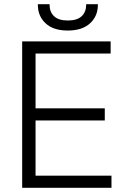

<svg xmlns="http://www.w3.org/2000/svg" viewBox="-20 -898 607 918"><path d="M86 0V-700H509V-642H150V-380H481V-322H150V-58H513V0ZM304 -752Q235 -752 198 -786.5Q161 -821 161 -875V-878H217V-875Q217 -841 238.5 -820.5Q260 -800 304 -800Q349 -800 370.5 -820.5Q392 -841 392 -875V-878H448V-875Q448 -821 410.5 -786.5Q373 -752 304 -752Z"/></svg>

Font: Space Grotesk Light
Style: Regular
Weight: 300
Designer: Florian Karsten
Foundry: Florian Karsten
Version: Version 2.000